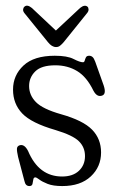

<svg xmlns="http://www.w3.org/2000/svg" viewBox="-20 -632 402 663"><path d="M194.5 -22.5Q231.5 -22.5 252.5 -42.2Q273.5 -62 273.5 -93Q273.5 -123.5 252.5 -144.2Q231.5 -165 171.5 -183Q88.5 -207 56.8 -240.2Q25 -273.5 25 -322.5Q25 -372 61.2 -405.8Q97.5 -439.5 169 -439.5Q212.5 -439.5 234.2 -428.2Q256 -417 266.5 -417Q271 -417 272.5 -422.8Q274 -428.5 276.8 -434Q279.5 -439.5 288 -439.5Q294.5 -439.5 299.5 -435.2Q304.5 -431 309 -418.5L338 -337Q347.5 -308.5 334 -302.5Q315.5 -294.5 302.5 -319Q279.5 -366.5 246.5 -386.5Q213.5 -406.5 171 -406.5Q123 -406.5 101.8 -385.5Q80.5 -364.5 80.5 -335Q80.5 -303.5 104 -279.5Q127.5 -255.5 191 -237.5Q267 -216 298 -184.2Q329 -152.5 329 -105.5Q329 -56 293.5 -22.8Q258 10.5 195 10.5Q163.5 10.5 144.5 3Q125.5 -4.5 115.8 -12Q106 -19.5 102 -19.5Q96 -19.5 95 -12Q94 -4.5 92.2 3Q90.5 10.5 81.5 10.5Q68 10.5 64.5 -6.5L42.5 -90Q38 -110 38.5 -118.5Q39 -127 47 -130Q64 -136 77 -110.5Q114 -22.5 194.5 -22.5ZM200 -486.5Q193 -478.5 187.2 -474Q181.5 -469.5 173.5 -469.5Q159 -469.5 145.5 -486.5L64.5 -586.5Q59 -593.5 59.8 -599.5Q60.5 -605.5 64.5 -609Q74 -617.5 90 -604.5L173 -526.5L256.5 -604.5Q272 -617 282 -609Q285.5 -606 285.8 -599.5Q286 -593 280.5 -586.5Z"/></svg>

Font: Fraunces 144pt S100 Light
Style: Regular
Weight: 300
Version: Version 1.000; ttfautohint (v1.8.3)